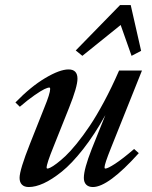

<svg xmlns="http://www.w3.org/2000/svg" viewBox="-20 -735 605 766"><path d="M308.6 -512.2 282.2 -533.7 459 -714.8H501.5L543 -532.2L504.9 -512.2L461.4 -635.3ZM94.7 11.2Q77.1 11.2 67.6 1.7Q58.1 -7.8 58.1 -25.4Q58.1 -57.1 100.1 -162.6L156.7 -305.2Q180.2 -362.3 180.2 -380.4Q180.2 -385.7 176.8 -385.7Q170.4 -385.7 157 -379.4Q143.6 -373 117.2 -354.7Q90.8 -336.4 59.1 -309.1L41.5 -326.2Q102.5 -389.2 160.4 -423.6Q218.3 -458 253.4 -458Q289.1 -458 289.1 -420.9Q289.1 -388.7 255.4 -304.7L193.8 -150.4Q166 -82 166 -66.4Q166 -62.5 169.9 -62.5Q172.9 -62.5 181.6 -66.7Q190.4 -70.8 206.3 -82.8Q222.2 -94.7 241.5 -112.8Q260.7 -130.9 286.1 -162.1Q311.5 -193.4 337.6 -232.2Q363.8 -271 394.8 -328.6Q425.8 -386.2 455.1 -453.6H546.4L422.9 -145Q397 -80.6 397 -67.4Q397 -62.5 400.4 -62.5Q409.7 -62.5 439.5 -81.8Q469.2 -101.1 515.1 -140.6L533.7 -124Q412.1 11.2 350.6 11.2Q333.5 11.2 324 1.7Q314.5 -7.8 314.5 -25.4Q314.5 -60.5 346.2 -141.1L400.4 -275.9Q357.4 -198.2 311.8 -140.1Q266.1 -82 226.6 -50.3Q187 -18.6 154.3 -3.7Q121.6 11.2 94.7 11.2Z"/></svg>

Font: Elstob 8pt SemiBold
Style: Italic
Weight: 600
Italic angle: -20°
Designer: Peter S. Baker
Version: Version 1.015